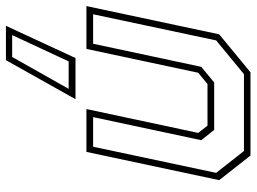

<svg xmlns="http://www.w3.org/2000/svg" viewBox="-128 -454 845 632"><g transform="rotate(90 294.0 -137.5)"><path d="M-2.5 0 90.5 -437 215.5 -540H489.5L570.5 -437L477.5 0H336.5L415 -368L391 -398.5H254L217 -368L138.5 0ZM24.5 -22H121.5L197.5 -378L249 -420.5H405L439 -378L363 -22H460.5L546.5 -427L474.5 -518.5H221.5L110.5 -427ZM62.5 265 168.5 36H304L175.5 265ZM93 244.5H165L270 58.5H179.5Z"/></g></svg>

Font: Tourney Thin ExtraLight
Style: Italic
Weight: 250
Italic angle: -12°
Version: Version 1.015